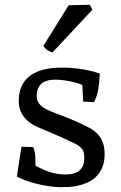

<svg xmlns="http://www.w3.org/2000/svg" viewBox="-20 -756 496 790"><path d="M195.8 -540Q185.5 -543 175.8 -549.3Q166 -555.7 158.2 -566.9L262.7 -734.4L349.6 -736.3L359.9 -715.8ZM49.8 -29.8Q51.8 -45.9 54 -59.8Q56.2 -73.7 58.3 -88.1Q60.5 -102.5 63 -117.9Q65.4 -133.3 68.4 -152.3L116.7 -150.9Q123.5 -133.8 124.8 -115.7Q126 -97.7 126 -74.7Q152.3 -59.1 183.6 -48.6Q214.8 -38.1 249.5 -38.1Q262.7 -38.1 275.1 -40.3Q287.6 -42.5 298.1 -48.3Q308.6 -54.2 315.9 -64.5Q323.2 -74.7 325.7 -90.3Q326.7 -95.2 326.7 -100.1Q326.7 -105 326.7 -109.9Q326.7 -131.3 318.1 -142.3Q309.6 -153.3 296.9 -160.6Q283.7 -168 263.4 -177.2Q243.2 -186.5 221.2 -196.3Q199.2 -206.1 178 -214.8Q156.7 -223.6 142.1 -230Q103 -245.1 80.1 -273.2Q57.1 -301.3 57.1 -339.4Q57.1 -408.2 102.1 -443.1Q147 -478 237.8 -478Q248 -478 264.6 -477.1Q281.2 -476.1 301.3 -473.6Q321.3 -471.2 344.2 -466.3Q367.2 -461.4 390.6 -453.6Q389.6 -439 388.4 -423.1Q387.2 -407.2 384.8 -391.8Q382.3 -376.5 377.9 -362.3Q373.5 -348.1 366.2 -335.9L322.3 -337.9L318.8 -405.3Q314.5 -408.7 302.7 -412.6Q291 -416.5 275.4 -419.9Q259.8 -423.3 242.2 -425.8Q224.6 -428.2 208 -428.2Q193.8 -428.2 180.9 -425.8Q168 -423.3 157.2 -416.7Q146.5 -410.2 139.4 -397.7Q132.3 -385.3 130.9 -365.7V-361.3Q130.9 -340.8 144 -325.9Q157.2 -311 187 -298.8Q198.2 -293.9 214.8 -287.8Q231.4 -281.7 252.4 -273.4Q273.4 -265.1 297.6 -254.4Q321.8 -243.7 347.7 -230Q379.9 -212.9 395.3 -186.5Q410.6 -160.2 410.6 -123.5Q410.6 -89.8 400.6 -66.7Q390.6 -43.5 374.5 -28.1Q358.4 -12.7 338.4 -4.2Q318.4 4.4 298.6 8.5Q278.8 12.7 260.7 13.4Q242.7 14.2 231 14.2Q207.5 14.2 180.2 10Q152.8 5.9 127.4 -0.7Q102.1 -7.3 81.1 -15.1Q60.1 -22.9 49.8 -29.8Z"/></svg>

Font: Fjord
Style: One
Weight: 400
Designer: Viktoriya Grabowska
Foundry: Viktoriya Grabowska
Version: Version 1.002